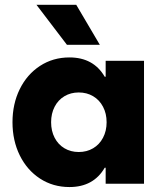

<svg xmlns="http://www.w3.org/2000/svg" viewBox="-20 -753 667 787"><path d="M417 -252Q417 -287.6 402.3 -315.4Q387.7 -343.3 361.8 -358.6Q335.9 -374 302.7 -374Q270 -374 244.1 -358.6Q218.3 -343.3 203.9 -315.4Q189.5 -287.6 189.5 -252Q189.5 -216.3 203.9 -188.5Q218.3 -160.6 244.1 -145.3Q270 -129.9 302.7 -129.9Q335.9 -129.9 361.8 -145.3Q387.7 -160.6 402.3 -188.5Q417 -216.3 417 -252ZM413.1 0V-65.4H409.2Q363.3 13.7 264.6 13.7Q197.3 13.7 144 -21Q90.8 -55.7 61 -116.2Q31.2 -176.8 31.2 -252Q31.2 -327.1 61 -387.7Q90.8 -448.2 144 -482.9Q197.3 -517.6 264.6 -517.6Q363.3 -517.6 409.2 -438.5H413.1V-503.9H570.3V0ZM129.4 -733.4H292.5L389.2 -569.3H254.4Z"/></svg>

Font: Wanted Sans ExtraBold
Style: Regular
Weight: 800
Designer: Original Design by Kil Hyung-jin and Kang Hanbin, Wanted Lab, Inc; Hangeul from Source Han Sans by Jang Soo-young and Ka
Foundry: Wanted Lab, Inc.
Version: Version 1.003